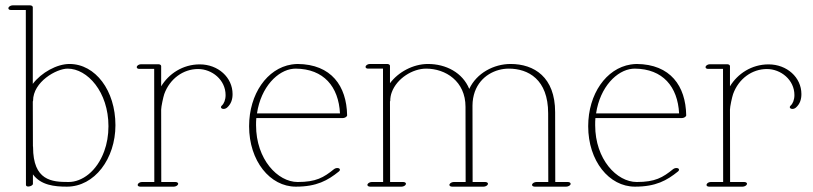

<svg xmlns="http://www.w3.org/2000/svg" viewBox="-20 -697 3076 726"><path d="M11.7 -665.5C11.7 -661.6 15.6 -659.2 21.5 -659.2H77.6L78.1 2C78.1 6.5 82.1 8.3 86.9 8.3C94.6 8.3 104.5 3.7 104.5 -2V-37.6C134.8 3.4 186 8.8 232.9 8.8C337.9 8.8 416.5 -97.2 416.5 -223.6C416.5 -354.5 340.8 -455.1 242.7 -455.1C195.3 -455.1 136.7 -422.9 104 -379.9V-669.9C104 -673.3 99.6 -676.8 93.8 -676.8H27.8C21 -676.8 11.7 -672.4 11.7 -665.5ZM235.8 -437.5C310.5 -437.5 390.1 -349.6 390.1 -219.7C390.1 -185.1 384.3 -152.8 374 -125C346.2 -48.8 290 -8.8 239.3 -8.8C176.3 -8.8 105 -13.7 105 -141.1C105 -142.1 105 -143.1 104.5 -143.6L104 -313.5C104.5 -314.5 105 -314.9 105 -315.9C105 -387.7 193.4 -437.5 235.8 -437.5Z M497.1 -442.9C497.1 -439 501 -436.5 506.8 -436.5H563L563.5 -8.8H516.6C509.8 -8.8 502.9 -4.9 501 0C499 4.9 503.4 8.8 510.3 8.8H637.2C644 8.8 651.4 4.9 653.3 0C655.3 -4.9 650.4 -8.8 643.6 -8.8H589.8L589.4 -282.7C589.4 -293.5 597.2 -329.6 601.1 -341.3C622.1 -399.4 672.9 -436 729 -436C781.2 -436 833 -395.5 833 -337.4C833 -319.3 826.7 -304.7 818.8 -297.9C814 -293.5 814.5 -288.6 819.8 -286.1C825.2 -283.7 833.5 -285.6 838.4 -290C854 -303.7 859.4 -321.3 859.4 -341.3C859.4 -404.3 804.7 -453.6 735.4 -453.6C670.9 -453.6 618.2 -418 589.4 -370.6V-447.3C589.4 -450.7 585 -454.1 579.1 -454.1H513.2C506.3 -454.1 497.1 -449.7 497.1 -442.9Z M951.7 -268.1C966.8 -369.1 1030.8 -431.6 1088.9 -437C1091.8 -437.5 1095.2 -437.5 1098.1 -437.5C1204.1 -436.5 1260.3 -369.6 1265.6 -268.1ZM949.2 -250.5H1275.9C1283.2 -250.5 1291 -254.9 1292.5 -259.8V-261.7C1290.5 -371.1 1233.4 -454.1 1105 -455.1C1097.7 -455.1 1089.8 -454.1 1082.5 -453.1C990.2 -438.5 921.9 -341.8 921.9 -219.7C921.9 -88.4 1001 8.8 1098.6 8.8C1177.7 8.8 1219.2 -14.6 1261.7 -48.8C1266.6 -52.7 1266.6 -58.1 1261.7 -60.5C1256.8 -63 1248 -61.5 1243.2 -57.6C1203.6 -25.4 1174.8 -8.8 1105.5 -8.8C1030.3 -8.8 948.2 -94.2 948.2 -223.6C948.2 -232.9 948.2 -241.7 949.2 -250.5Z M1362.3 -443.8C1362.3 -439.9 1366.2 -437.5 1372.1 -437.5H1428.2L1428.7 -8.8H1385.7C1378.9 -8.8 1371.6 -4.9 1369.6 0C1367.7 4.9 1372.6 8.8 1379.4 8.8H1498.5C1505.4 8.8 1512.7 4.9 1514.6 0C1516.6 -4.9 1511.7 -8.8 1504.9 -8.8H1455.1L1454.6 -313C1455.1 -314 1455.6 -314.9 1455.6 -315.9C1455.6 -326.7 1457.5 -337.9 1461.4 -348.1C1480.5 -400.4 1540 -437.5 1591.3 -437.5C1664.6 -437.5 1740.2 -390.1 1740.2 -293L1740.7 -8.8H1695.8C1689 -8.8 1681.6 -4.9 1679.7 0C1677.7 4.9 1682.6 8.8 1689.5 8.8H1808.6C1815.4 8.8 1822.8 4.9 1824.7 0C1826.7 -4.9 1821.8 -8.8 1814.9 -8.8H1767.1L1766.6 -297.4C1766.6 -316.9 1770 -334.5 1775.4 -350.1C1797.4 -410.6 1854 -437.5 1903.8 -437.5C1977.1 -437.5 2052.7 -397 2052.7 -268.6L2053.2 -8.8H2008.3C2001.5 -8.8 1994.1 -4.9 1992.2 0C1990.2 4.9 1995.1 8.8 2002 8.8H2121.1C2127.9 8.8 2137.7 4.4 2137.7 -2C2137.7 -5.9 2133.3 -8.8 2127.4 -8.8H2079.6L2079.1 -272.9C2079.1 -405.3 2000 -455.1 1910.6 -455.1C1847.7 -455.1 1782.2 -420.9 1754.4 -360.8C1729 -422.4 1666.5 -455.1 1598.1 -455.1C1542 -455.1 1485.8 -424.3 1454.6 -382.3V-448.2C1454.6 -451.7 1450.2 -455.1 1444.3 -455.1H1378.4C1371.6 -455.1 1362.3 -450.7 1362.3 -443.8Z M2233.9 -268.1C2249 -369.1 2313 -431.6 2371.1 -437C2374 -437.5 2377.4 -437.5 2380.4 -437.5C2486.3 -436.5 2542.5 -369.6 2547.9 -268.1ZM2231.4 -250.5H2558.1C2565.4 -250.5 2573.2 -254.9 2574.7 -259.8V-261.7C2572.8 -371.1 2515.6 -454.1 2387.2 -455.1C2379.9 -455.1 2372.1 -454.1 2364.7 -453.1C2272.5 -438.5 2204.1 -341.8 2204.1 -219.7C2204.1 -88.4 2283.2 8.8 2380.9 8.8C2460 8.8 2501.5 -14.6 2543.9 -48.8C2548.8 -52.7 2548.8 -58.1 2543.9 -60.5C2539.1 -63 2530.3 -61.5 2525.4 -57.6C2485.8 -25.4 2457 -8.8 2387.7 -8.8C2312.5 -8.8 2230.5 -94.2 2230.5 -223.6C2230.5 -232.9 2230.5 -241.7 2231.4 -250.5Z M2647.9 -442.9C2647.9 -439 2651.9 -436.5 2657.7 -436.5H2713.9L2714.4 -8.8H2667.5C2660.6 -8.8 2653.8 -4.9 2651.9 0C2649.9 4.9 2654.3 8.8 2661.1 8.8H2788.1C2794.9 8.8 2802.2 4.9 2804.2 0C2806.2 -4.9 2801.3 -8.8 2794.4 -8.8H2740.7L2740.2 -282.7C2740.2 -293.5 2748 -329.6 2752 -341.3C2772.9 -399.4 2823.7 -436 2879.9 -436C2932.1 -436 2983.9 -395.5 2983.9 -337.4C2983.9 -319.3 2977.5 -304.7 2969.7 -297.9C2964.8 -293.5 2965.3 -288.6 2970.7 -286.1C2976.1 -283.7 2984.4 -285.6 2989.3 -290C3004.9 -303.7 3010.3 -321.3 3010.3 -341.3C3010.3 -404.3 2955.6 -453.6 2886.2 -453.6C2821.8 -453.6 2769 -418 2740.2 -370.6V-447.3C2740.2 -450.7 2735.8 -454.1 2730 -454.1H2664.1C2657.2 -454.1 2647.9 -449.7 2647.9 -442.9Z"/></svg>

Font: WireWyrm
Style: Light
Weight: 200
Version: Version 001.000